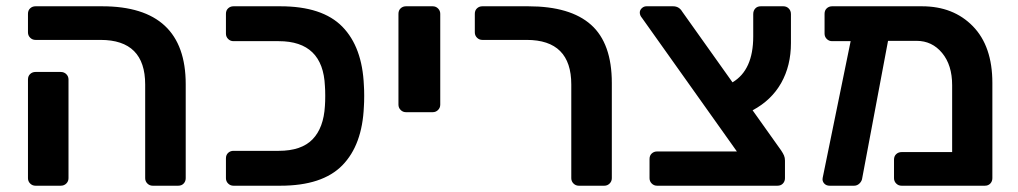

<svg xmlns="http://www.w3.org/2000/svg" viewBox="-20 -591 3241 611"><path d="M442 -24V-322Q442 -464 300 -464H93Q83 -464 76 -471Q69 -478 69 -488V-547Q69 -558 76 -564.5Q83 -571 93 -571H305Q571 -571 571 -323V-24Q571 -14 564.5 -7Q558 0 547 0H466Q456 0 449 -7Q442 -14 442 -24ZM69 -24V-338Q69 -349 76 -355.5Q83 -362 93 -362H173Q184 -362 191 -355Q198 -348 198 -338V-24Q198 -14 191 -7Q184 0 173 0H93Q83 0 76 -7Q69 -14 69 -24Z M699 -24V-87Q699 -98 706 -104.5Q713 -111 723 -111H867Q939 -111 974.5 -147.5Q1010 -184 1014 -254Q1015 -267 1015 -286Q1015 -305 1014 -317Q1008 -460 867 -460H723Q713 -460 706 -467Q699 -474 699 -484V-547Q699 -558 706 -564.5Q713 -571 723 -571H872Q1006 -571 1069.5 -506Q1133 -441 1138 -319Q1139 -306 1139 -286Q1139 -265 1138 -252Q1133 -130 1069.5 -65Q1006 0 872 0H723Q713 0 706 -7Q699 -14 699 -24Z M1248 -258V-547Q1248 -558 1255 -564.5Q1262 -571 1272 -571H1357Q1367 -571 1374 -564Q1381 -557 1381 -547V-258Q1381 -248 1374 -241Q1367 -234 1357 -234H1272Q1262 -234 1255 -241Q1248 -248 1248 -258Z M1798 -24V-322Q1798 -464 1656 -464H1515Q1505 -464 1498 -471Q1491 -478 1491 -488V-547Q1491 -558 1498 -564.5Q1505 -571 1515 -571H1661Q1795 -571 1861 -512Q1927 -453 1927 -327V-24Q1927 -14 1920 -7Q1913 0 1903 0H1822Q1812 0 1805 -7Q1798 -14 1798 -24Z M2375 -240 2466 -112Q2472 -103 2475 -96Q2478 -89 2478 -80V-24Q2478 -14 2471.5 -7Q2465 0 2454 0H2071Q2061 0 2054 -7Q2047 -14 2047 -24V-85Q2047 -96 2054 -102.5Q2061 -109 2071 -109H2325L2023 -534Q2016 -542 2016 -551Q2016 -559 2022.5 -565Q2029 -571 2037 -571H2122Q2141 -571 2151 -554L2311 -329Q2377 -368 2377 -475V-546Q2377 -557 2383.5 -564Q2390 -571 2401 -571H2473Q2483 -571 2490 -564Q2497 -557 2497 -546V-454Q2497 -382 2466 -327Q2435 -272 2375 -240Z M3138 -327V-24Q3138 -14 3131.5 -7Q3125 0 3114 0H2849Q2839 0 2832 -7Q2825 -14 2825 -24V-83Q2825 -94 2832 -100.5Q2839 -107 2849 -107H3010V-320Q3010 -384 2978 -422.5Q2946 -461 2897 -461H2806L2724 -25Q2723 -15 2715.5 -7.5Q2708 0 2698 0H2620Q2609 0 2602.5 -7.5Q2596 -15 2598 -25L2687 -460H2628Q2618 -460 2611 -467Q2604 -474 2604 -484V-547Q2604 -558 2611 -564.5Q2618 -571 2628 -571H2914Q3014 -571 3076 -507.5Q3138 -444 3138 -327Z"/></svg>

Font: Hezaedrus Medium
Style: Regular
Weight: 500
Designer: Hubert & Fischer
Foundry: Hubert & Fischer
Version: Version 1.10;September 3, 2019;FontCreator 11.5.0.2425 64-bi